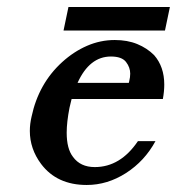

<svg xmlns="http://www.w3.org/2000/svg" viewBox="-20 -527 504 547"><path d="M175 -507H464L450 -440H161ZM184 -245 178 -220Q170 -179 170 -149Q170 -103 188 -80Q209 -51 250 -51Q323 -51 373 -125H423Q392 -68 339 -34Q286 0 227 0Q142 0 97 -60Q65 -103 65 -154Q65 -174 70 -195Q90 -289 157 -350Q190 -380 228 -396.5Q266 -413 307 -413Q343 -413 371 -401.5Q399 -390 419 -370Q448 -337 448 -286Q448 -267 444 -245ZM347 -291 348 -295Q351 -307 351 -317Q351 -335 339 -350.5Q327 -366 296 -366Q235 -366 201 -291Z"/></svg>

Font: New Athena Unicode
Style: Bold Italic
Weight: 700
Designer: J. Rusten 1997; rev. by R. Hancock 2001, 2002, rev. by D. Mastronarde 2002-2021
Foundry: Society for Classical Studies (formerly American Philological Association)
Version: Version 5.008